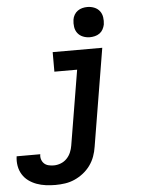

<svg xmlns="http://www.w3.org/2000/svg" viewBox="-135 -814 798 1076"><g transform="rotate(-5 264.0 -276.0)"><path d="M133 213Q106 213 79 209.5Q52 206 27.5 197Q3 188 -17.5 173Q-38 158 -51.5 136Q-65 114 -69.5 87.5Q-74 61 -70 34Q-70 34 -69.5 34Q-69 34 -69 34H63Q63 34 63 34Q63 34 63 34Q60 49 64.5 63Q69 77 79 86.5Q89 96 103.5 99.5Q118 103 133 103Q153 103 172.5 95.5Q192 88 206.5 73Q221 58 229 39Q237 20 240 1L310 -420H182V-530H461L370 19Q366 46 356.5 72.5Q347 99 330 122.5Q313 146 290 164Q267 182 241 193.5Q215 205 187.5 209Q160 213 133 213ZM397 -595Q377 -595 358.5 -602.5Q340 -610 328.5 -625Q317 -640 314 -660Q311 -680 314 -701Q316 -715 323.5 -728Q331 -741 343 -749.5Q355 -758 369 -761.5Q383 -765 397 -765Q418 -765 436.5 -757.5Q455 -750 466.5 -735Q478 -720 481 -700Q484 -680 481 -659Q478 -645 471 -632Q464 -619 452 -610.5Q440 -602 425.5 -598.5Q411 -595 397 -595Z"/></g></svg>

Font: Iosevka Curly Slab XBdExObl
Style: Regular
Weight: 800
Width: 7
Italic angle: -9°
Monospace: yes
Designer: Belleve Invis
Foundry: Belleve Invis
Version: Version 11.1.0; ttfautohint (v1.8.3)